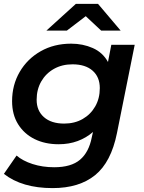

<svg xmlns="http://www.w3.org/2000/svg" viewBox="-25 -764 739 985"><path d="M245 201Q88 201 -5 128L60 34Q91 61 142 77.5Q193 94 253 94Q340 94 385.5 55.5Q431 17 446 -60L452 -87Q418 -57 373.5 -40.5Q329 -24 276 -24Q206 -24 152.5 -50.5Q99 -77 68 -126.5Q37 -176 37 -245Q37 -328 76 -395Q115 -462 183.5 -501Q252 -540 340 -540Q400 -540 451 -517.5Q502 -495 529 -446L546 -534H666L575 -81Q545 68 463 134.5Q381 201 245 201ZM304 -130Q358 -130 399 -153.5Q440 -177 463.5 -218Q487 -259 487 -312Q487 -369 450 -401.5Q413 -434 347 -434Q293 -434 251.5 -410.5Q210 -387 186.5 -346Q163 -305 163 -252Q163 -196 200.5 -163Q238 -130 304 -130ZM213 -607 364 -744H478L594 -607H494L415 -681L318 -607Z"/></svg>

Font: Montserrat SemiBold
Style: Italic
Weight: 600
Italic angle: -11.3°
Designer: Julieta Ulanovsky
Foundry: Julieta Ulanovsky
Version: Version 9.000; ttfautohint (v1.8.4.7-5d5b)